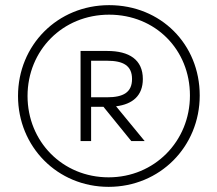

<svg xmlns="http://www.w3.org/2000/svg" viewBox="-20 -723 845 746"><path d="M402 3C601 3 756 -153 756 -352C756 -551 605 -703 404 -703C203 -703 50 -547 50 -350C50 -153 203 3 402 3ZM402 -34C223 -34 87 -173 87 -350C87 -527 223 -666 404 -666C584 -666 718 -530 718 -352C718 -174 580 -34 402 -34ZM293 -175H334V-308H382L490 -175H542L431 -310C496 -318 535 -352 535 -416C535 -491 482 -525 397 -525H293ZM334 -345V-487H396C459 -487 493 -468 493 -416C493 -364 459 -345 396 -345Z"/></svg>

Font: Chess Sans
Style: Regular
Weight: 400
Designer: Wolf Bōese
Foundry: Wolf Bōese
Version: Version 7.223;Glyphs 3.3 (3306)